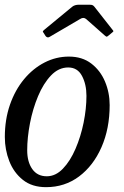

<svg xmlns="http://www.w3.org/2000/svg" viewBox="-22 -764 513 794"><path d="M-2 -197.5Q-2 -270 19.2 -331Q40.5 -392 77.5 -436.5Q114.5 -481 162.2 -505.5Q210 -530 263 -530Q318 -530 355.5 -501.2Q393 -472.5 412.2 -426.8Q431.5 -381 431.5 -329.5Q431.5 -232.5 397.8 -155.5Q364 -78.5 304.8 -34.2Q245.5 10 168.5 10Q110.5 10 72.8 -20Q35 -50 16.5 -97.5Q-2 -145 -2 -197.5ZM90.5 -142.5Q90.5 -94.5 111.5 -64.8Q132.5 -35 171.5 -35Q208 -35 238.2 -66.5Q268.5 -98 290.2 -148.5Q312 -199 323.8 -257Q335.5 -315 335.5 -367.5Q335.5 -415.5 317 -450.2Q298.5 -485 260 -485Q220.5 -485 189 -452Q157.5 -419 135.5 -366.5Q113.5 -314 102 -254.5Q90.5 -195 90.5 -142.5ZM166.5 -615 159 -627Q154.5 -632.5 155.2 -634.5Q156 -636.5 162.5 -642L276.5 -736Q287 -744.5 304.5 -744.5H347Q357 -744.5 361 -742.5Q365 -740.5 368.5 -736L444 -640Q447 -636.5 447 -635Q447 -633.5 442 -629.5L427.5 -617.5Q421 -612 419 -612.2Q417 -612.5 411.5 -617L334.5 -685Q323.5 -694.5 309.5 -685.5L184 -612Q174 -605.5 166.5 -615Z"/></svg>

Font: Besley* Narrow
Style: Italic
Weight: 400
Width: 4
Italic angle: -13°
Designer: Owen Earl
Foundry: indestructible type*
Version: Version 3.000; ttfautohint (v1.8.3)